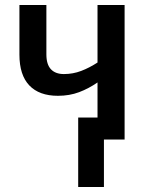

<svg xmlns="http://www.w3.org/2000/svg" viewBox="-20 -561 592 772"><path d="M481 -541V0H397.9V190.9H294.4V-88.4H372.1V-229.5Q336.9 -205.1 298.1 -190.4Q259.3 -175.8 212.9 -175.8Q137.7 -175.8 97.9 -217.5Q58.1 -259.3 58.1 -341.3V-541H166.5V-342.3Q166.5 -301.8 184.8 -282.5Q203.1 -263.2 236.8 -263.2Q273.4 -263.2 306.6 -275.9Q339.8 -288.6 372.1 -309.6V-541Z"/></svg>

Font: Open Sans SemiCondensed SemiBold
Style: Regular
Weight: 600
Width: 4
Designer: Monotype Design Team
Foundry: Monotype Imaging Inc.
Version: Version 3.000